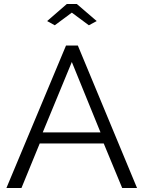

<svg xmlns="http://www.w3.org/2000/svg" viewBox="-20 -937 716 957"><path d="M309 -710H368L663 0H589L497 -222H178L87 0H12ZM481 -277 338 -628 193 -277ZM215 -832 313 -917H363L462 -832L423 -811L338 -874L253 -811Z"/></svg>

Font: Raleway Thin
Style: Regular
Weight: 400
Version: Version 4.026